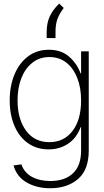

<svg xmlns="http://www.w3.org/2000/svg" viewBox="-20 -817 571 1052"><path d="M255.4 214.4Q180.7 214.4 126 182.6Q71.3 150.9 54.2 89.4L97.2 83.5Q112.8 129.4 155.3 152.1Q197.8 174.8 255.4 174.8Q335 174.8 379.6 132.8Q424.3 90.8 424.3 7.8V-119.6H421.4Q399.4 -60.1 352.8 -29.3Q306.2 1.5 246.6 1.5Q181.2 1.5 133.3 -32.5Q85.4 -66.4 59.3 -127Q33.2 -187.5 33.2 -267.1Q33.2 -346.7 59.6 -409.4Q85.9 -472.2 134 -508.3Q182.1 -544.4 247.6 -544.4Q315.4 -544.4 358.6 -506.6Q401.9 -468.8 421.4 -415H424.3V-535.6H466.3V7.8Q466.3 113.3 407.5 163.8Q348.6 214.4 255.4 214.4ZM250.5 -38.1Q330.1 -38.1 377.2 -99.1Q424.3 -160.2 424.3 -267.1Q424.3 -336.4 403.3 -389.9Q382.3 -443.4 343.5 -473.9Q304.7 -504.4 251 -504.4Q196.3 -504.4 157 -473.1Q117.7 -441.9 96.9 -388.4Q76.2 -335 76.2 -267.1Q76.2 -165 122.3 -101.6Q168.5 -38.1 250.5 -38.1ZM235.8 -608.4V-641.6Q235.8 -690.4 252.4 -726.6Q269 -762.7 304.2 -797.4L329.1 -773.4Q302.7 -737.8 293.2 -708.5Q283.7 -679.2 284.2 -638.7V-608.4Z"/></svg>

Font: Inter Display Extra Light
Style: Regular
Weight: 200
Designer: Rasmus Andersson
Foundry: rsms
Version: Version 4.000;git-4fc901f